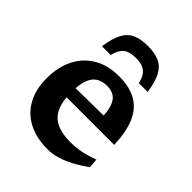

<svg xmlns="http://www.w3.org/2000/svg" viewBox="-204 -840 974 974"><g transform="rotate(45 283.0 -353.5)"><path d="M295.5 -507Q373 -507 422.2 -478Q471.5 -449 496.2 -390.5Q521 -332 524 -243H149L148 -307.5L421 -311L381.5 -287.5Q381 -341.5 370.2 -372.2Q359.5 -403 338.8 -416.2Q318 -429.5 287.5 -429.5Q253 -429.5 229.2 -414.8Q205.5 -400 193.2 -366.8Q181 -333.5 181 -277.5Q181 -212.5 199.5 -172.5Q218 -132.5 256.8 -114Q295.5 -95.5 355.5 -95.5Q386.5 -95.5 413.5 -99.5Q440.5 -103.5 465 -110.8Q489.5 -118 513 -126.5L517 -76Q477.5 -47.5 440 -27.8Q402.5 -8 367.8 2Q333 12 300.5 12Q220.5 12 162.8 -17.8Q105 -47.5 73.8 -103.8Q42.5 -160 42.5 -240Q42.5 -320 72.5 -380Q102.5 -440 159.2 -473.5Q216 -507 295.5 -507ZM290 -633Q260.5 -633 240.5 -625.2Q220.5 -617.5 208.2 -600Q196 -582.5 189 -553H126Q135.5 -617.5 154.8 -653.5Q174 -689.5 207 -704.2Q240 -719 290 -719Q340.5 -719 373.2 -704.2Q406 -689.5 425.5 -653.5Q445 -617.5 454 -553H391Q384 -582.5 371.8 -600Q359.5 -617.5 339.8 -625.2Q320 -633 290 -633Z"/></g></svg>

Font: Newsreader 9pt SemiBold
Style: Regular
Weight: 600
Designer: Hugues Gentile
Foundry: Production Type
Version: Version 1.003